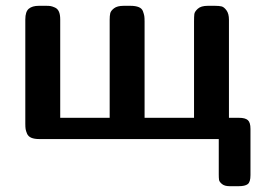

<svg xmlns="http://www.w3.org/2000/svg" viewBox="-20 -478 913 660"><path d="M67 -53V-411Q67 -438 79 -448Q91 -458 113 -458H140Q149 -458 154.5 -457Q160 -456 169 -452Q178 -448 182.5 -438Q187 -428 187 -411V-73H357V-410Q357 -424 359 -432.5Q361 -441 372 -449.5Q383 -458 405 -458H429Q446 -458 457 -453.5Q468 -449 471.5 -439Q475 -429 476 -423Q477 -417 477 -404V-73H647V-404Q647 -421 648 -429.5Q649 -438 660 -448Q671 -458 694 -458H719Q733 -458 741.5 -456Q750 -454 758.5 -442.5Q767 -431 767 -410V-73H802Q823 -73 832 -65Q841 -57 841 -35V124Q841 148 831.5 155Q822 162 801 162H769Q752 162 743 154.5Q734 147 733 140.5Q732 134 732 122V0H115Q98 0 87.5 -4.5Q77 -9 73 -18.5Q69 -28 68 -34.5Q67 -41 67 -53Z"/></svg>

Font: CMU Sans Serif
Style: Bold
Weight: 700
Version: Version 0.7.0